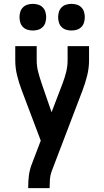

<svg xmlns="http://www.w3.org/2000/svg" viewBox="-20 -974 540 994"><path d="M126 0V-7Q126 -36 129.5 -64.5Q133 -93 143 -120L191 -246L92 -508Q78 -545 68.5 -583.5Q59 -622 59 -662V-735H170V-662Q170 -630 178 -600Q186 -570 196 -541L247 -393L304 -542Q315 -571 322.5 -601Q330 -631 330 -662V-735H441V-662Q441 -622 431.5 -583.5Q422 -545 408 -508L247 -86Q240 -67 238.5 -47Q237 -27 237 -7V0ZM350 -816Q336 -816 322.5 -820Q309 -824 299 -834Q289 -844 285 -857.5Q281 -871 281 -885Q281 -899 285 -912.5Q289 -926 299 -936Q309 -946 322.5 -950Q336 -954 350 -954Q364 -954 377.5 -950Q391 -946 401 -936Q411 -926 415 -912.5Q419 -899 419 -885Q419 -871 415 -857.5Q411 -844 401 -834Q391 -824 377.5 -820Q364 -816 350 -816ZM150 -816Q136 -816 122.5 -820Q109 -824 99 -834Q89 -844 85 -857.5Q81 -871 81 -885Q81 -899 85 -912.5Q89 -926 99 -936Q109 -946 122.5 -950Q136 -954 150 -954Q164 -954 177.5 -950Q191 -946 201 -936Q211 -926 215 -912.5Q219 -899 219 -885Q219 -871 215 -857.5Q211 -844 201 -834Q191 -824 177.5 -820Q164 -816 150 -816Z"/></svg>

Font: Iosevka Curly
Style: Bold
Weight: 700
Monospace: yes
Designer: Belleve Invis
Foundry: Belleve Invis
Version: Version 22.1.2; ttfautohint (v1.8.4)